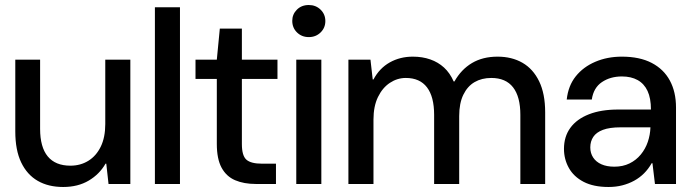

<svg xmlns="http://www.w3.org/2000/svg" viewBox="-20 -734 2758 766"><path d="M232 12Q173 12 130.5 -12.5Q88 -37 64.5 -86Q41 -135 41 -210V-496H140V-220Q140 -147 170.5 -110Q201 -73 261 -73Q301 -73 332.5 -92.5Q364 -112 382 -149Q400 -186 400 -239V-496H500V0H413L404 -81H401Q377 -39 334 -13.5Q291 12 232 12Z M598 0V-705H698V0Z M1001 0Q953 0 918 -15Q883 -30 864 -65Q845 -100 845 -160V-419H760V-496H845L857 -620H945V-496H1087V-419H945V-159Q945 -113 963 -97Q981 -81 1025 -81H1081V0Z M1162 0V-496H1262V0ZM1212 -586Q1184 -586 1165 -604.5Q1146 -623 1146 -651Q1146 -677 1164.5 -695.5Q1183 -714 1212 -714Q1240 -714 1259 -695.5Q1278 -677 1278 -650Q1278 -623 1259 -604.5Q1240 -586 1212 -586Z M1370 0V-496H1458L1467 -417H1470Q1494 -462 1535 -485Q1576 -508 1627 -508Q1665 -508 1696.5 -497Q1728 -486 1751.5 -464.5Q1775 -443 1790 -409H1793Q1820 -457 1863 -482.5Q1906 -508 1965 -508Q2022 -508 2064.5 -483.5Q2107 -459 2131 -409.5Q2155 -360 2155 -286V0H2056V-276Q2056 -348 2027 -385.5Q1998 -423 1940 -423Q1902 -423 1873.5 -406.5Q1845 -390 1828.5 -356Q1812 -322 1812 -271V0H1712V-276Q1712 -348 1683.5 -385.5Q1655 -423 1599 -423Q1565 -423 1535.5 -403.5Q1506 -384 1488 -347Q1470 -310 1470 -257V0Z M2408 12Q2348 12 2308.5 -8.5Q2269 -29 2249.5 -64Q2230 -99 2230 -140Q2230 -189 2255.5 -224Q2281 -259 2329.5 -278Q2378 -297 2446 -297H2577Q2577 -342 2563.5 -371Q2550 -400 2524 -414.5Q2498 -429 2461 -429Q2415 -429 2381.5 -406.5Q2348 -384 2341 -337H2241Q2247 -392 2277 -429.5Q2307 -467 2355 -487.5Q2403 -508 2461 -508Q2532 -508 2580 -483Q2628 -458 2652.5 -412.5Q2677 -367 2677 -305V0H2593L2583 -83H2580Q2567 -60 2549.5 -42.5Q2532 -25 2510 -13Q2488 -1 2462.5 5.5Q2437 12 2408 12ZM2431 -69Q2465 -69 2491.5 -82Q2518 -95 2536.5 -117.5Q2555 -140 2564.5 -168Q2574 -196 2575 -226H2456Q2412 -226 2385.5 -216Q2359 -206 2347 -188Q2335 -170 2335 -146Q2335 -123 2346.5 -105.5Q2358 -88 2379.5 -78.5Q2401 -69 2431 -69Z"/></svg>

Font: DM Sans 9pt 36pt Medium
Style: Regular
Weight: 500
Version: Version 4.004;gftools[0.9.30]